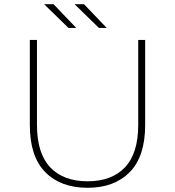

<svg xmlns="http://www.w3.org/2000/svg" viewBox="-20 -890 833 914"><path d="M397 4Q269 4 195.5 -70.5Q122 -145 122 -295V-700H156V-296Q156 -160 219 -93.5Q282 -27 397 -27Q512 -27 575 -93.5Q638 -160 638 -296V-700H671V-295Q671 -145 597.5 -70.5Q524 4 397 4ZM451 -757 335 -870H380L488 -757ZM306 -757 190 -870H235L343 -757Z"/></svg>

Font: Montserrat ExtraLight
Style: Regular
Weight: 200
Designer: Julieta Ulanovsky
Foundry: Julieta Ulanovsky
Version: Version 9.000; ttfautohint (v1.8.4.7-5d5b)